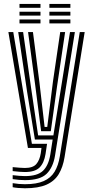

<svg xmlns="http://www.w3.org/2000/svg" viewBox="-20 -766 478 994"><path d="M109 208.7Q92.5 208.7 74.2 207.1Q55.9 205.5 45.6 203.1V182.2Q60.3 184.8 77.7 186.3Q95.2 187.7 109 187.7Q169.4 187.7 206.3 171.5Q243.1 155.3 262.5 123.2Q282 91.1 289.7 43.6L393 -600H418.4L314.2 47.7Q305.7 99.4 284.2 135.3Q262.7 171.2 220.8 190Q178.8 208.7 109 208.7ZM109 124.6Q97.6 124.6 82 123.4Q66.5 122.2 45.6 119.8V99.2Q68.3 101.3 83 102.4Q97.7 103.6 109 103.6Q150.5 103.6 168 83.3Q185.5 63.1 191.2 26.7L194.7 0H124.6L23.4 -600H48.7L145.1 -21.7H223.6L215.8 30.8Q208.4 77.5 184.9 101.1Q161.3 124.6 109 124.6ZM109 166.6Q96.4 166.6 79.3 165.3Q62.1 163.9 45.6 161.4V140.8Q64.3 143.1 80.7 144.4Q97.1 145.7 109 145.7Q173.8 145.7 202.6 118.1Q231.3 90.4 240.3 35.1L252.6 -43.5H160.7L120.5 -289.6L74.3 -600H99.7L141.5 -307.1L177.3 -65.2H256.4L342.4 -600H367.6L264.9 39.3Q254.8 101.3 221.1 134Q187.3 166.6 109 166.6ZM192.9 -86.9 162.4 -324 125.3 -600H150.6L184.1 -339.9L210.9 -108.7H224.6L254.2 -344.2L291.7 -600H317.1L275.3 -318.7L243 -86.9ZM235.7 -725.5V-745.6H344.4V-725.5ZM80.9 -645V-665.1H189.6V-645ZM80.9 -685.2V-705.4H189.6V-685.2ZM80.9 -725.5V-745.6H189.6V-725.5ZM235.7 -645V-665.1H344.4V-645ZM235.7 -685.2V-705.4H344.4V-685.2Z"/></svg>

Font: Big Shoulders Inline Display SC Thin
Style: Regular
Weight: 100
Designer: Patric King
Foundry: XO Type Co
Version: Version 2.002